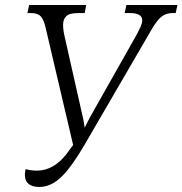

<svg xmlns="http://www.w3.org/2000/svg" viewBox="-20 -734 726 764"><path d="M137 10Q109 10 94 -2Q79 -14 79 -38Q79 -48 82 -61Q104 -55 126 -55Q202 -55 259 -141L271 -157L161 -626Q154 -656 142 -669Q130 -682 103 -682H89L96 -714H323L317 -682H292Q256 -682 243.5 -669.5Q231 -657 231 -635Q231 -614 238 -585L302 -301Q307 -280 310.5 -263.5Q314 -247 317 -226Q327 -247 336 -263.5Q345 -280 357 -301L517 -584Q530 -607 538 -624.5Q546 -642 546 -653Q546 -682 497 -682H476L483 -714H686L679 -682H666Q643 -682 625 -669.5Q607 -657 584 -618L320 -164Q282 -99 252 -61Q222 -23 194 -6.5Q166 10 137 10Z"/></svg>

Font: Noto Serif SemiCondensed Light
Style: Italic
Weight: 300
Width: 4
Italic angle: -12°
Designer: Monotype Design Team
Foundry: Monotype Imaging Inc.
Version: Version 2.013; ttfautohint (v1.8.4.7-5d5b)